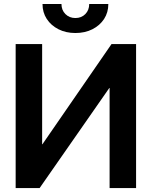

<svg xmlns="http://www.w3.org/2000/svg" viewBox="-20 -950 767 970"><path d="M59.1 -727.5H192.9V-221.2H194.3L543.5 -727.5H667.5V0H533.7V-505.4H532.2L180.2 0H59.1ZM360.8 -783.2Q313 -783.2 275.4 -802.2Q237.8 -821.3 216.3 -854.2Q194.8 -887.2 194.8 -929.7H290.5Q290.5 -898.9 310.5 -878.9Q330.6 -858.9 360.8 -858.9Q391.6 -858.9 411.1 -878.9Q430.7 -898.9 430.7 -929.7H527.3Q527.3 -887.2 505.9 -854.2Q484.4 -821.3 446.8 -802.2Q409.2 -783.2 360.8 -783.2Z"/></svg>

Font: Inter Display Semi Bold
Style: Regular
Weight: 600
Designer: Rasmus Andersson
Foundry: rsms
Version: Version 4.000;git-37864ae